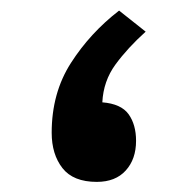

<svg xmlns="http://www.w3.org/2000/svg" viewBox="-20 -351 367 370"><path d="M260.7 -290Q226.1 -258.8 202.6 -226.8Q179.2 -194.8 177.2 -153.8Q213.4 -150.9 227.8 -130.9Q242.2 -110.8 242.2 -79.6Q242.2 -44.4 222.4 -22.5Q202.6 -0.5 166.5 -0.5Q121.1 -0.5 100.3 -27.1Q79.6 -53.7 79.6 -95.2Q79.6 -171.9 116.7 -229.7Q153.8 -287.6 209.5 -330.6Z"/></svg>

Font: Vazir Medium FD-UI
Style: Medium-FD-UI
Weight: 500
Designer: Saber Rastikerdar
Foundry: Saber Rastikerdar
Version: Version 30.1.0